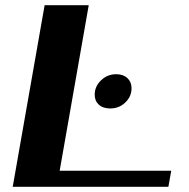

<svg xmlns="http://www.w3.org/2000/svg" viewBox="-20 -720 727 740"><path d="M152 -700H322L210 -62H640L629 0H29ZM345 -355Q345 -387 369.5 -410.5Q394 -434 428 -434Q455 -434 471 -419Q487 -404 487 -380Q487 -348 463 -325Q439 -302 405 -302Q377 -302 361 -316.5Q345 -331 345 -355Z"/></svg>

Font: Fahkwang
Style: Bold Italic
Weight: 700
Italic angle: -10°
Designer: Suppakit Chalermlarp | Katatrad Co.,Ltd.
Foundry: Cadson Demak Co.,Ltd.
Version: Version 1.000; ttfautohint (v1.6)